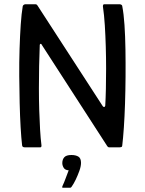

<svg xmlns="http://www.w3.org/2000/svg" viewBox="-20 -693 681 903"><path d="M463 -194Q465 -190 469.5 -190Q474 -190 475 -196Q477 -230 478 -275Q479 -320 479 -370.5Q479 -421 477.5 -473Q476 -525 473 -573.5Q470 -622 464 -663Q464 -673 470 -673H543Q547 -673 551 -670.5Q555 -668 555 -664Q562 -628 565.5 -575.5Q569 -523 570 -460.5Q571 -398 570.5 -332.5Q570 -267 568 -205.5Q566 -144 562.5 -93Q559 -42 555 -9Q555 -3 550.5 -1.5Q546 0 541 0H493Q487 0 481 -11L176 -483Q175 -487 171.5 -487Q168 -487 167 -482Q165 -434 164 -382Q163 -330 163 -277.5Q163 -225 164.5 -175.5Q166 -126 168.5 -83.5Q171 -41 175 -10Q176 0 169 0H98Q93 0 89 -1.5Q85 -3 84 -9Q80 -43 77 -94.5Q74 -146 72.5 -208Q71 -270 70.5 -335Q70 -400 72 -462.5Q74 -525 77.5 -577Q81 -629 87 -664Q88 -668 92 -670.5Q96 -673 99 -673H147Q153 -673 157 -666ZM361 73Q361 89 353.5 110Q346 131 336.5 151Q327 171 317 185Q314 190 310 190Q303 190 293.5 190Q284 190 276 190Q272 189 272 187.5Q272 186 275 179Q281 167 289 145Q297 123 303 108Q286 107 279.5 96Q273 85 273 74Q273 57 282.5 46.5Q292 36 316 36Q336 36 348.5 43.5Q361 51 361 73Z"/></svg>

Font: Glory Medium
Style: Regular
Weight: 500
Designer: Robert Leuschke
Foundry: Robert Leuschke
Version: Version 1.011